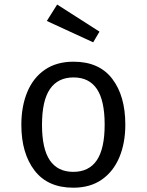

<svg xmlns="http://www.w3.org/2000/svg" viewBox="-20 -827 655 858"><path d="M308.7 -551.3Q423.1 -551.3 481.5 -474.9Q540 -398.5 540 -270.3Q540 -187.7 513.3 -124.1Q486.7 -60.5 434.9 -24.4Q383.1 11.8 307.7 11.8Q193.3 11.8 134.4 -65.1Q75.4 -142.1 75.4 -269.2Q75.4 -352.3 102.1 -416.2Q128.7 -480 180.8 -515.6Q232.8 -551.3 308.7 -551.3ZM308.7 -481Q239 -481 203.3 -429.2Q167.7 -377.4 167.7 -269.2Q167.7 -162.1 202.8 -110.5Q237.9 -59 307.7 -59Q377.4 -59 412.6 -110.8Q447.7 -162.6 447.7 -270.3Q447.7 -377.9 412.8 -429.5Q377.9 -481 308.7 -481ZM396.4 -637.9 189.2 -733.3 235.4 -806.7 424.6 -685.6Z"/></svg>

Font: FiraCode Nerd Font
Style: Regular
Weight: 400
Designer: Carrois Corporate, Edenspiekermann AG, Nikita Prokopov
Foundry: Carrois Corporate, Edenspiekermann AG, Nikita Prokopov
Version: Version 6.002;Nerd Fonts 2.2.2